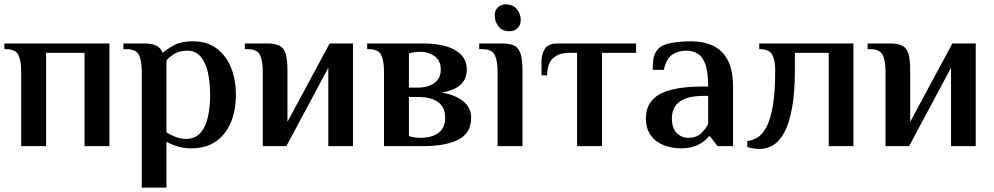

<svg xmlns="http://www.w3.org/2000/svg" viewBox="-20 -669 4552 879"><path d="M77 0V-344Q77 -389 64.5 -416.5Q52 -444 7 -444H0V-470H481V0H367V-427H191V0Z M629 190V-344Q629 -389 616.5 -416.5Q604 -444 559 -444H545V-470H641Q676 -470 695.5 -460Q715 -450 725 -427Q744 -444 777 -462Q810 -480 863 -480Q928 -480 972 -447Q1016 -414 1038 -358.5Q1060 -303 1060 -235Q1060 -167 1038 -111.5Q1016 -56 970.5 -23Q925 10 856 10Q819 10 790 0.5Q761 -9 742 -20V190ZM832 -33Q872 -33 896.5 -59.5Q921 -86 931.5 -132Q942 -178 942 -235Q942 -293 931.5 -338.5Q921 -384 898 -410.5Q875 -437 839 -437Q802 -437 779 -423Q756 -409 742 -392V-63Q759 -52 783 -42.5Q807 -33 832 -33Z M1183 0V-344Q1183 -389 1170.5 -416.5Q1158 -444 1113 -444H1101V-470H1206Q1241 -470 1261 -459Q1281 -448 1288.5 -421Q1296 -394 1296 -344V-111L1489 -470H1596V0H1483V-359L1291 0Z M1738 0V-344Q1738 -389 1725.5 -416.5Q1713 -444 1668 -444H1661V-470H1920Q1976 -470 2020.5 -457.5Q2065 -445 2091 -418.5Q2117 -392 2117 -350Q2117 -264 2001 -245Q2062 -236 2099.5 -206.5Q2137 -177 2137 -130Q2137 -59 2078 -29.5Q2019 0 1920 0ZM1852 -268H1895Q1939 -268 1968.5 -289Q1998 -310 1998 -350Q1998 -392 1969.5 -412Q1941 -432 1905 -432Q1894 -432 1878.5 -430Q1863 -428 1852 -424ZM1905 -38Q1956 -38 1987 -60.5Q2018 -83 2018 -130Q2018 -178 1986 -201.5Q1954 -225 1895 -225H1852V-46Q1863 -42 1878.5 -40Q1894 -38 1905 -38Z M2312 -526Q2280 -526 2262.5 -547.5Q2245 -569 2245 -598Q2245 -622 2259.5 -635.5Q2274 -649 2296 -649Q2328 -649 2346 -627.5Q2364 -606 2364 -578Q2364 -554 2349.5 -540Q2335 -526 2312 -526ZM2258 0V-344Q2258 -389 2245.5 -416.5Q2233 -444 2188 -444H2174V-470H2282Q2317 -470 2336.5 -459Q2356 -448 2364 -421Q2372 -394 2372 -344V0Z M2622 0V-427H2584Q2539 -427 2512 -402.5Q2485 -378 2485 -324H2459V-390Q2459 -420 2474 -445Q2489 -470 2534 -470H2892V-427H2736V0Z M3097 10Q3053 10 3016.5 -5Q2980 -20 2958.5 -50.5Q2937 -81 2937 -127Q2937 -203 3000.5 -238Q3064 -273 3201 -273H3222Q3222 -337 3210 -372.5Q3198 -408 3175.5 -422.5Q3153 -437 3123 -437Q3086 -437 3058.5 -419.5Q3031 -402 3019 -349H2968Q2968 -375 2971.5 -400Q2975 -425 2993 -445Q3011 -465 3053.5 -472.5Q3096 -480 3143 -480Q3200 -480 3243.5 -460Q3287 -440 3311.5 -394Q3336 -348 3336 -270V0H3265L3230 -45H3225Q3211 -25 3179 -7.5Q3147 10 3097 10ZM3133 -38Q3168 -38 3189.5 -58.5Q3211 -79 3222 -101V-230H3201Q3056 -230 3056 -127Q3056 -82 3078 -60Q3100 -38 3133 -38Z M3457 13Q3444 13 3426.5 10Q3409 7 3401 4V-23Q3426 -26 3449 -40.5Q3472 -55 3490 -89.5Q3508 -124 3518.5 -187Q3529 -250 3529 -350Q3529 -391 3516 -417.5Q3503 -444 3456 -444V-470H3887V0H3774V-427H3619V-350Q3619 -244 3606 -174Q3593 -104 3571 -63Q3549 -22 3519.5 -4.5Q3490 13 3457 13Z M4034 0V-344Q4034 -389 4021.5 -416.5Q4009 -444 3964 -444H3952V-470H4057Q4092 -470 4112 -459Q4132 -448 4139.5 -421Q4147 -394 4147 -344V-111L4340 -470H4447V0H4334V-359L4142 0Z"/></svg>

Font: El Messiri SemiBold
Style: Regular
Weight: 600
Designer: Mohamed Gaber
Foundry: Kief Type Foundry
Version: Version 2.020; ttfautohint (v1.8.3)